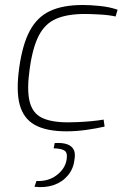

<svg xmlns="http://www.w3.org/2000/svg" viewBox="-20 -514 517 769"><path d="M312 -494Q342 -494 381 -490Q420 -486 451 -475L443 -448Q416 -454 379 -456Q342 -458 319 -458Q250 -458 205.5 -439Q161 -420 136 -372.5Q111 -325 99 -239Q87 -155 98.5 -108Q110 -61 147.5 -42.5Q185 -24 253 -24Q268 -24 292 -25Q316 -26 344 -28.5Q372 -31 395 -35L399 -7Q364 1 324 6.5Q284 12 247 12Q166 12 120 -13.5Q74 -39 59 -94.5Q44 -150 57 -243Q70 -336 99.5 -391Q129 -446 180.5 -470Q232 -494 312 -494ZM199 59Q229 57 248 63.5Q267 70 275 85Q283 100 278 127Q274 162 252 188.5Q230 215 195.5 227Q161 239 118 234L126 211Q175 213 208.5 186.5Q242 160 247 124Q251 99 239.5 90Q228 81 195 80Z"/></svg>

Font: Exo 2 ExtraLight
Style: Italic
Weight: 250
Italic angle: -8°
Designer: Natanael Gama
Foundry: Natanael Gama
Version: Version 2.010